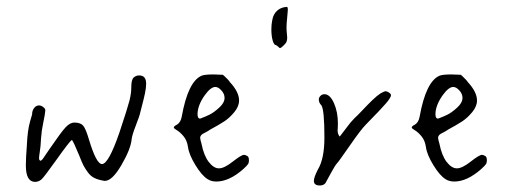

<svg xmlns="http://www.w3.org/2000/svg" viewBox="-20 -663 1497 569"><path d="M369.1 -404.3Q369.1 -386.7 363.8 -365.2Q358.4 -343.8 334 -270.5Q301.8 -176.8 282.2 -176.8Q265.6 -176.8 244.1 -248Q234.4 -281.2 226.6 -290.5Q218.8 -299.8 200.2 -299.8Q187.5 -299.8 174.3 -285.6Q161.1 -271.5 127 -221.7Q109.4 -195.3 106.4 -191.4Q102.5 -187.5 100.6 -186.5Q95.7 -187.5 95.7 -194.3Q95.7 -199.2 98.1 -214.4Q100.6 -229.5 101.6 -252.9Q103.5 -278.3 107.4 -294.9Q114.3 -329.1 114.3 -335.9Q114.3 -340.8 109.4 -344.7Q102.5 -350.6 95.7 -350.6Q86.9 -350.6 81.1 -342.8Q75.2 -335 75.2 -325.2Q75.2 -325.2 75.2 -324.2Q72.3 -313.5 69.3 -303.7Q61.5 -277.3 59.6 -232.4Q56.6 -193.4 56.6 -173.8V-172.9Q56.6 -124 84 -124Q93.8 -124 102.5 -130.9Q110.4 -137.7 147.9 -190.4Q185.5 -243.2 192.4 -248H193.4Q198.2 -242.2 214.8 -202.1Q222.7 -181.6 227.5 -172.4Q232.4 -163.1 240.7 -151.9Q249 -140.6 260.3 -135.3Q271.5 -129.9 289.1 -127Q290 -127 291 -127Q312.5 -127 339.8 -173.8Q367.2 -220.7 370.1 -250Q371.1 -261.7 382.3 -290.5Q393.6 -319.3 395.5 -329.1Q396.5 -334 401.4 -352.1Q406.2 -370.1 409.7 -386.7Q413.1 -403.3 413.1 -415Q413.1 -439.5 392.6 -439.5Q382.8 -439.5 376 -433.1Q369.1 -426.8 369.1 -404.3Z M703.1 -204.1Q695.3 -204.1 669.9 -184.1Q644.5 -164.1 628.9 -164.1Q613.3 -164.1 598.6 -183.1Q584 -202.1 577.1 -237.3Q573.2 -250 573.2 -254.9Q573.2 -263.7 586.9 -269.5Q596.7 -274.4 603.5 -279.3Q628.9 -293 644.5 -303.2Q660.2 -313.5 674.3 -330.6Q688.5 -347.7 688.5 -365.2Q688.5 -390.6 661.1 -419.9Q661.1 -420.9 655.8 -426.8Q650.4 -432.6 645 -437.5Q639.6 -442.4 639.6 -441.4Q613.3 -442.4 613.3 -442.4Q585.9 -442.4 577.1 -438.5Q537.1 -420.9 518.6 -317.4Q515.6 -300.8 504.9 -293.9Q495.1 -289.1 495.1 -285.2Q495.1 -282.2 504.4 -276.9Q513.7 -271.5 523.9 -259.3Q534.2 -247.1 537.1 -227.5Q540 -205.1 559.1 -173.8Q578.1 -142.6 595.7 -131.8Q606.4 -125 621.1 -125Q659.2 -125 701.2 -162.1Q711.9 -171.9 714.8 -176.3Q717.8 -180.7 717.8 -187.5Q717.8 -199.2 711.9 -201.2Q707 -204.1 703.1 -204.1ZM618.2 -405.3Q627 -405.3 636.2 -395Q645.5 -384.8 645.5 -373Q645.5 -358.4 629.4 -343.8Q613.3 -329.1 600.1 -322.8Q586.9 -316.4 573.2 -311.5Q565.4 -311.5 565.4 -324.2Q565.4 -350.6 586.9 -380.9Q604.5 -405.3 618.2 -405.3Z M833 -633.8Q833 -642.6 830.1 -642.6Q812.5 -641.6 801.3 -631.3Q790 -621.1 787.1 -604.5Q784.2 -591.8 784.2 -576.2Q784.2 -556.6 788.1 -543Q792 -529.3 797.9 -529.3Q801.8 -527.3 805.2 -523.9Q808.6 -520.5 809.6 -520.5Q813.5 -520.5 825.2 -533.2Q831.1 -539.1 831.1 -551.8Q831.1 -556.6 830.1 -564.9Q829.1 -573.2 829.1 -581.1Q829.1 -592.8 831.1 -611.3Q833 -629.9 833 -633.8Z M980.5 -276.4Q980.5 -278.3 981 -284.2Q981.4 -290 981.4 -296.9Q981.4 -331.1 969.7 -357.4Q958 -383.8 941.4 -383.8Q934.6 -383.8 929.7 -378.9Q924.8 -374 924.8 -368.2Q924.8 -358.4 932.6 -350.6Q941.4 -336.9 941.4 -254.9Q941.4 -192.4 921.9 -160.2Q910.2 -137.7 910.2 -127Q910.2 -113.3 927.7 -113.3Q938.5 -113.3 944.3 -120.1Q946.3 -124 960 -148.9Q973.6 -173.8 978.5 -178.7Q983.4 -183.6 1016.6 -231.4Q1049.8 -279.3 1063.5 -293Q1110.4 -340.8 1124.5 -357.4Q1138.7 -374 1138.7 -380.9Q1138.7 -384.8 1132.8 -388.7Q1127 -392.6 1123 -392.6Q1119.1 -392.6 1108.4 -386.7Q1097.7 -379.9 1084 -366.7Q1070.3 -353.5 1054.2 -336.4Q1038.1 -319.3 1030.3 -312.5Q1019.5 -301.8 1005.9 -283.2Q992.2 -264.6 987.3 -258.8H986.3Q986.3 -258.8 986.3 -258.8Q986.3 -258.8 984.9 -260.7Q983.4 -262.7 981.9 -267.1Q980.5 -271.5 980.5 -276.4Z M1408.2 -204.1Q1400.4 -204.1 1375 -184.1Q1349.6 -164.1 1334 -164.1Q1318.4 -164.1 1303.7 -183.1Q1289.1 -202.1 1282.2 -237.3Q1278.3 -250 1278.3 -254.9Q1278.3 -263.7 1292 -269.5Q1301.8 -274.4 1308.6 -279.3Q1334 -293 1349.6 -303.2Q1365.2 -313.5 1379.4 -330.6Q1393.6 -347.7 1393.6 -365.2Q1393.6 -390.6 1366.2 -419.9Q1366.2 -420.9 1360.8 -426.8Q1355.5 -432.6 1350.1 -437.5Q1344.7 -442.4 1344.7 -441.4Q1318.4 -442.4 1318.4 -442.4Q1291 -442.4 1282.2 -438.5Q1242.2 -420.9 1223.6 -317.4Q1220.7 -300.8 1210 -293.9Q1200.2 -289.1 1200.2 -285.2Q1200.2 -282.2 1209.5 -276.9Q1218.8 -271.5 1229 -259.3Q1239.3 -247.1 1242.2 -227.5Q1245.1 -205.1 1264.2 -173.8Q1283.2 -142.6 1300.8 -131.8Q1311.5 -125 1326.2 -125Q1364.3 -125 1406.2 -162.1Q1417 -171.9 1419.9 -176.3Q1422.9 -180.7 1422.9 -187.5Q1422.9 -199.2 1417 -201.2Q1412.1 -204.1 1408.2 -204.1ZM1323.2 -405.3Q1332 -405.3 1341.3 -395Q1350.6 -384.8 1350.6 -373Q1350.6 -358.4 1334.5 -343.8Q1318.4 -329.1 1305.2 -322.8Q1292 -316.4 1278.3 -311.5Q1270.5 -311.5 1270.5 -324.2Q1270.5 -350.6 1292 -380.9Q1309.6 -405.3 1323.2 -405.3Z"/></svg>

Font: 辰宇落雁體 Thin
Style: Regular
Weight: 100
Designer: Written by Liu, Wei-Chen; Created by Wang, Li-Yu.
Foundry: New Value
Version: Version 1.000